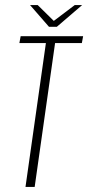

<svg xmlns="http://www.w3.org/2000/svg" viewBox="-20 -733 346 753"><path d="M80 0 160 -564H56L61 -591H306L301 -564H196L116 0ZM172 -628 98 -713H128L191 -651L273 -713H302L203 -628Z"/></svg>

Font: Alumni Sans ExtraLight
Style: Italic
Weight: 250
Italic angle: -8°
Version: Version 1.016